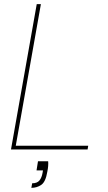

<svg xmlns="http://www.w3.org/2000/svg" viewBox="-20 -720 520 925"><path d="M33 0 157 -700H177L56 -18H405L402 0ZM131 185 135 163Q159 163 170 149.5Q181 136 185 113L187 101H156L163 57H212Q213 67 212 80Q211 93 208 107Q200 156 179 170.5Q158 185 131 185Z"/></svg>

Font: DM Sans 11pt Thin
Style: Italic
Weight: 250
Italic angle: -10°
Version: Version 4.004;gftools[0.9.30]